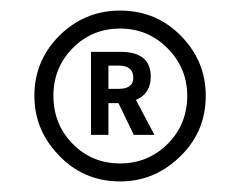

<svg xmlns="http://www.w3.org/2000/svg" viewBox="-20 -665 454 363"><path d="M204 -470H185V-410H152V-567H208Q265 -567 265 -520Q265 -488 237 -476L272 -410H233ZM185 -541V-497H204Q232 -497 232 -518Q232 -541 204 -541ZM207 -322Q135 -322 87 -376Q45 -422 45 -484Q45 -555 99 -604Q145 -645 207 -645Q279 -645 327 -592Q369 -546 369 -484Q369 -412 315 -364Q269 -322 207 -322ZM207 -611Q154 -611 117.5 -574Q81 -537 81 -484Q81 -430 117.5 -393Q154 -356 207 -356Q260 -356 297 -393Q334 -430 334 -484Q334 -536 297 -573.5Q260 -611 207 -611Z"/></svg>

Font: Tajawal
Style: Regular
Weight: 400
Designer: Boutros Fonts
Foundry: Created by Boutros International 2017
Version: Version 1.700